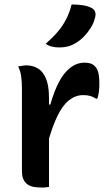

<svg xmlns="http://www.w3.org/2000/svg" viewBox="-20 -834 490 858"><path d="M192 -367H205Q222 -427 244 -468.5Q266 -510 295 -532Q324 -554 358 -554Q373 -554 384 -550.5Q395 -547 403 -539Q414 -529 419 -510.5Q424 -492 424 -459Q424 -450 423.5 -441.5Q423 -433 422 -424.5Q421 -416 419 -408Q417 -400 415 -393H409Q397 -401 384 -405Q371 -409 352 -409Q318 -409 289 -386.5Q260 -364 236.5 -315.5Q213 -267 192 -190ZM199 1Q192 2 186.5 3Q181 4 176 4Q171 4 165 4Q140 4 123.5 -0.5Q107 -5 97 -15Q87 -25 82.5 -38Q78 -51 78 -68Q78 -109 78 -147.5Q78 -186 78 -223.5Q78 -261 78 -297Q78 -333 78 -369.5Q78 -406 78 -441Q78 -469 74.5 -493.5Q71 -518 61 -537Q67 -538 73 -539Q79 -540 85.5 -541Q92 -542 97 -542Q126 -542 149 -528.5Q172 -515 185.5 -483Q199 -451 199 -395Q199 -355 199 -313.5Q199 -272 199 -231Q199 -190 199 -150.5Q199 -111 199 -72.5Q199 -34 199 1ZM300 -814Q328 -814 350.5 -810.5Q373 -807 388 -799Q401 -793 405 -781Q409 -769 405 -756Q399 -731 385.5 -709.5Q372 -688 355 -670.5Q338 -653 317 -641Q301 -631 283.5 -626.5Q266 -622 245 -622Q228 -622 213 -625.5Q198 -629 184 -638Q216 -666 238 -692Q260 -718 275.5 -748Q291 -778 300 -814Z"/></svg>

Font: Recursive Casual SemiBold
Style: Regular
Weight: 600
Version: Version 1.047